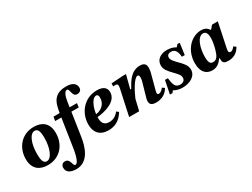

<svg xmlns="http://www.w3.org/2000/svg" viewBox="-64 -1418 3094 2353"><g transform="rotate(-30 1483.0 -241.0)"><path d="M231 13C407 13 510 -121 510 -280C510 -432 416 -481 311 -481C136 -481 30 -346 30 -187C30 -37 124 13 231 13ZM241 -35C194 -35 181 -91 181 -169C181 -319 228 -434 298 -434C346 -434 359 -379 359 -302C359 -151 309 -35 241 -35Z M510 230C688 230 739 28 755 -80L805 -411H909L917 -468H813L824 -541C836 -623 861 -671 890 -671C910 -671 914 -644 921 -616C928 -589 939 -561 976 -561C1011 -561 1038 -580 1038 -618C1038 -686 975 -712 904 -712C789 -712 743 -667 714 -618C694 -582 682 -529 672 -468H585L575 -411H663L607 -45C600 3 576 178 523 178C485 178 508 76 431 76C393 76 374 105 374 136C374 204 434 230 510 230Z M1089 15C1173 15 1251 -18 1310 -116L1281 -139C1242 -91 1201 -68 1147 -68C1091 -68 1049 -93 1049 -180C1049 -184 1049 -188 1049 -193C1163 -203 1337 -251 1337 -381C1337 -466 1263 -482 1204 -482C1020 -482 906 -329 906 -171C906 -65 958 15 1089 15ZM1052 -233C1065 -335 1112 -431 1165 -431C1188 -431 1196 -413 1196 -384C1196 -300 1132 -241 1052 -233Z M1765 12C1889 12 1933 -73 1944 -89L1913 -112C1898 -93 1874 -65 1844 -65C1828 -65 1823 -73 1823 -85C1823 -95 1826 -108 1826 -108L1886 -334C1891 -354 1896 -377 1896 -402C1896 -447 1880 -481 1812 -481C1676 -481 1614 -345 1580 -286H1566L1615 -476H1568L1404 -465V-423C1404 -423 1423 -425 1434 -425C1459 -425 1467 -415 1467 -396C1467 -384 1464 -365 1464 -365L1385 0H1527L1564 -157C1603 -248 1679 -388 1727 -388C1744 -388 1749 -372 1749 -351C1749 -327 1742 -301 1742 -301L1682 -90C1680 -83 1677 -70 1677 -54C1677 -14 1697 12 1765 12Z M2135 16C2236 16 2333 -32 2333 -126C2333 -187 2293 -228 2238 -284C2190 -333 2170 -357 2170 -388C2170 -417 2188 -437 2227 -437C2286 -437 2308 -393 2315 -317H2355L2377 -479H2345L2319 -450H2314C2284 -470 2239 -481 2195 -481C2103 -481 2037 -433 2037 -353C2037 -293 2074 -255 2125 -201C2173 -151 2197 -126 2197 -90C2197 -53 2171 -31 2127 -31C2059 -31 2044 -85 2034 -175H1993L1956 11H1992L2011 -14H2017C2050 5 2087 16 2135 16Z M2558 15C2622 15 2660 -17 2700 -71H2708C2707 -63 2707 -56 2707 -50C2707 -2 2733 12 2784 12C2890 12 2931 -50 2955 -88L2923 -113C2907 -92 2889 -70 2862 -70C2841 -70 2837 -83 2837 -97C2837 -112 2842 -133 2842 -133L2913 -473H2831L2791 -426H2785C2764 -453 2742 -481 2678 -481C2541 -481 2412 -354 2412 -167C2412 -30 2482 15 2558 15ZM2615 -68C2577 -68 2557 -90 2557 -174C2557 -301 2602 -436 2681 -436C2723 -436 2738 -397 2738 -342C2738 -291 2725 -231 2713 -188C2691 -109 2666 -68 2615 -68Z"/></g></svg>

Font: STIX Two Text
Style: Bold Italic
Weight: 700
Italic angle: -12°
Designer: Ross Mills, John Hudson & Paul Hanslow, Tiro Typeworks Ltd; with prior portions MicroPress Inc. and Coen Hoffman, Elsevi
Foundry: Tiro Typeworks Ltd
Version: Version 2.13 b171